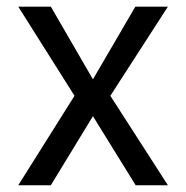

<svg xmlns="http://www.w3.org/2000/svg" viewBox="-20 -550 553 570"><path d="M255.9 -314.5 381.8 -530.3H478.5L307.6 -265.6L478.5 0H382.8L255.9 -205.1L130.9 0H34.2L201.2 -265.6L34.2 -530.3H130.9Z"/></svg>

Font: Pretendard Std Variable
Style: Regular
Weight: 400
Designer: Base glyphs from Inter by Rasmus Andersson; Hangeul glyphs from Noto Sans CJK(Source Han Sans) by Jang Soo-young and Kan
Foundry: Kil Hyung-jin
Version: Version 1.309;Glyphs 3.2 (3225)